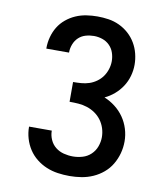

<svg xmlns="http://www.w3.org/2000/svg" viewBox="-84 -813 768 890"><g transform="rotate(10 300.0 -367.5)"><path d="M303 8Q275 8 247.5 4Q220 0 194.5 -10.5Q169 -21 147 -38.5Q125 -56 110 -79Q95 -102 87 -129Q79 -156 79 -184Q79 -184 79 -184.5Q79 -185 79 -185H186Q186 -185 186 -184.5Q186 -184 186 -184Q186 -163 195 -142.5Q204 -122 221 -108.5Q238 -95 259.5 -89.5Q281 -84 303 -84Q325 -84 347.5 -90.5Q370 -97 387 -113Q404 -129 412 -151Q420 -173 420 -195Q420 -216 413.5 -236.5Q407 -257 394.5 -274Q382 -291 364.5 -303Q347 -315 327 -321.5Q307 -328 286 -329.5Q265 -331 244 -331V-424Q263 -424 282.5 -425.5Q302 -427 320 -433Q338 -439 354 -450.5Q370 -462 381 -477.5Q392 -493 398 -512Q404 -531 404 -550Q404 -570 397.5 -589.5Q391 -609 376.5 -623.5Q362 -638 342.5 -644.5Q323 -651 303 -651Q283 -651 264 -645.5Q245 -640 231 -627Q217 -614 209.5 -595Q202 -576 202 -557Q202 -556 202 -556Q202 -556 202 -555H95Q95 -556 95 -557Q95 -558 95 -558Q95 -584 102 -610Q109 -636 122.5 -658Q136 -680 156.5 -697Q177 -714 201 -724.5Q225 -735 251 -739Q277 -743 303 -743Q329 -743 355.5 -739Q382 -735 406.5 -723.5Q431 -712 451 -694Q471 -676 484.5 -653Q498 -630 504.5 -604Q511 -578 511 -552Q511 -525 503.5 -498.5Q496 -472 481 -449Q466 -426 445 -408Q424 -390 400 -379Q427 -368 451 -349.5Q475 -331 492 -306.5Q509 -282 518 -253Q527 -224 527 -194Q527 -165 519.5 -137.5Q512 -110 497.5 -85.5Q483 -61 461 -42.5Q439 -24 413 -12.5Q387 -1 359 3.5Q331 8 303 8Z"/></g></svg>

Font: Iosevka Curly Slab SmBdEx
Style: Regular
Weight: 600
Width: 7
Monospace: yes
Designer: Belleve Invis
Foundry: Belleve Invis
Version: Version 11.1.0; ttfautohint (v1.8.3)